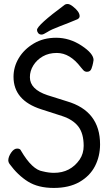

<svg xmlns="http://www.w3.org/2000/svg" viewBox="-20 -906 540 950"><path d="M246.1 23.9Q168.9 23.9 118.4 -7.6Q67.9 -39.1 26.9 -95.2Q21 -104 21 -111.8Q21 -129.9 34.9 -150.4Q48.8 -170.9 64.9 -170.9Q80.1 -170.9 84 -160.2Q139.2 -65.9 191.9 -58.1Q221.2 -50.8 247.1 -50.8Q328.1 -50.8 374 -116.2Q394 -146 394 -184.1Q394 -245.1 367.9 -279.5Q341.8 -314 287.1 -332L184.1 -365.2Q46.9 -409.2 46.9 -525.9Q46.9 -575.2 73 -618.7Q99.1 -662.1 147 -690.7Q194.8 -719.2 257.8 -719.2Q324.2 -719.2 383.5 -680.2Q442.9 -641.1 442.9 -608.9Q442.9 -606.9 440.4 -594Q438 -581.1 432.4 -565.9Q426.8 -550.8 410.2 -550.8Q398.9 -550.8 391.4 -559.8Q383.8 -568.8 379.9 -573.2Q326.2 -644 261.2 -644Q221.2 -644 191.7 -627Q162.1 -609.9 145 -582.5Q127.9 -555.2 127.9 -523.9Q127.9 -463.9 214.8 -435.1L311 -404.8Q475.1 -356.9 475.1 -191.9Q475.1 -132.8 450 -84Q424.8 -35.2 373.3 -5.6Q321.8 23.9 246.1 23.9ZM186 -734.9Q174.8 -734.9 168.9 -742.4Q163.1 -750 163.1 -757.8Q163.1 -780.8 300.8 -882.8Q305.2 -886.2 314.9 -886.2Q325.2 -886.2 340.8 -874Q374 -848.1 374 -826.2Q374 -816.9 363.8 -811Q318.8 -792 275.9 -775.9Q232.9 -759.8 213.9 -747.3Q194.8 -734.9 186 -734.9Z"/></svg>

Font: LXGW WenKai Mono GB Screen
Style: Regular
Weight: 400
Monospace: yes
Designer: LXGW / Fontworks Inc.
Foundry: LXGW / Fontworks Inc.
Version: Version 1.510;January 18,2025